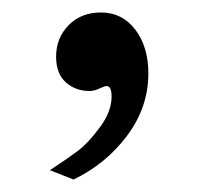

<svg xmlns="http://www.w3.org/2000/svg" viewBox="-20 -146 318 308"><path d="M218 -28Q218 26 184 71.5Q150 117 98 142L60 127Q89 108 105 96Q121 84 140 58.5Q159 33 159 9Q159 -8 151 -8Q148 -8 139.5 -4Q131 0 124 0Q101 0 85.5 -14Q70 -28 70 -55Q70 -85 90 -105.5Q110 -126 142 -126Q176 -126 197 -98.5Q218 -71 218 -28Z"/></svg>

Font: GFS Artemisia
Style: Bold
Weight: 700
Designer: Designed by Takis Katsoulidis.
Foundry: Designed by Takis Katsoulidis.
Version: Version 1.0